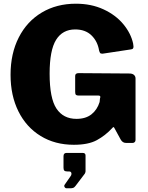

<svg xmlns="http://www.w3.org/2000/svg" viewBox="-20 -772 797 1037"><path d="M37 -368Q37 -483 81.5 -570Q126 -657 206 -704.5Q286 -752 390 -752Q473 -752 539 -721.5Q605 -691 646 -641.5Q687 -592 699 -537L701 -521Q701 -512 697.5 -509Q694 -506 686 -505L534 -482Q524 -482 521 -485.5Q518 -489 515 -500Q507 -549 474 -581Q441 -613 386 -613Q318 -613 283 -557Q248 -501 248 -374Q248 -241 285 -185.5Q322 -130 393 -130Q443 -130 474 -154.5Q505 -179 518 -221L520 -240Q522 -246 522 -248Q522 -256 511 -256H404Q394 -256 390 -260Q386 -264 386 -276V-362Q386 -377 405 -377L679 -375Q695 -375 703.5 -367.5Q712 -360 712 -348V-16Q712 -9 707.5 -4.5Q703 0 696 0H661Q642 0 632 -18L597 -82Q595 -86 592.5 -85.5Q590 -85 587 -81Q549 -40 503 -15Q457 10 379 10Q277 10 199.5 -37.5Q122 -85 79.5 -170.5Q37 -256 37 -368ZM329 226 361 180Q366 174 366 167Q366 154 353 154H344Q332 154 327.5 149.5Q323 145 323 134V72Q323 54 339 54H427Q442 54 442 68V154Q442 157 440.5 160.5Q439 164 438 166L388 232Q382 240 376 242.5Q370 245 357 245H340Q333 245 329 238.5Q325 232 329 226Z"/></svg>

Font: Libre Franklin ExtraBold
Style: Regular
Weight: 800
Designer: Pablo Impallari, Rodrigo Fuenzalida
Foundry: Impallari Type
Version: Version 1.002; ttfautohint (v1.5)